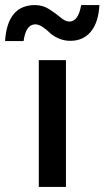

<svg xmlns="http://www.w3.org/2000/svg" viewBox="-70 -737 412 757"><path d="M322 -717Q318 -648 288 -612Q258 -576 207 -576Q182 -576 160 -586Q138 -596 125.5 -608.5Q113 -621 97.5 -631Q82 -641 69 -641Q32 -641 23 -575H-50Q-41 -717 68 -717Q99 -717 124.5 -700.5Q150 -684 169 -668Q188 -652 203 -652Q239 -652 250 -717ZM190 -500V0H83V-500Z"/></svg>

Font: Elaine Sans Medium
Style: Regular
Weight: 500
Designer: Wei Huang
Foundry: Wei Huang
Version: Version 2.001;December 24, 2019;FontCreator 12.0.0.2547 64-b